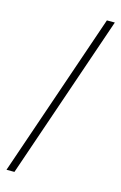

<svg xmlns="http://www.w3.org/2000/svg" viewBox="-131 -766 618 981"><g transform="rotate(15 178.0 -275.0)"><path d="M9 160 307 -710H349L51 160Z"/></g></svg>

Font: Assistant ExtraLight Light
Style: Regular
Weight: 300
Version: Version 3.000